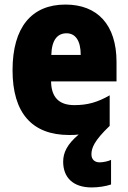

<svg xmlns="http://www.w3.org/2000/svg" viewBox="-20 -582 563 842"><path d="M381 95C381 67 393 35 461 -30V-164C407 -133 363 -121 306 -121C238 -121 205 -156 204 -225H491V-310C491 -474 407 -562 267 -562C119 -562 35 -463 35 -274C35 -86 121 10 283 10C297 10 311 10 325 8C275 50 257 87 257 127C257 196 300 240 382 240C411 240 444 235 467 227V119C456 125 432 130 417 130C396 130 381 118 381 95ZM272 -436C310 -436 334 -405 334 -341H205C207 -410 234 -436 272 -436Z"/></svg>

Font: Noto Sans Thai Looped Condensed Black
Style: Regular
Weight: 900
Width: 3
Designer: Sasikarn Vongin, Ben Mitchell
Foundry: The Fontpad Ltd
Version: Version 1.001